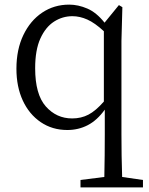

<svg xmlns="http://www.w3.org/2000/svg" viewBox="-20 -548 642 830"><path d="M429 -109V-413Q390 -449 357.5 -463.5Q325 -478 293 -478Q250 -478 213.5 -454.5Q177 -431 154.5 -381.5Q132 -332 132 -253Q132 -140 178 -88Q224 -36 292 -36Q331 -36 362.5 -52.5Q394 -69 429 -109ZM508 217 598 230V262H328V230L431 217Q432 170 432.5 124Q433 78 433 32V-74Q400 -28 359.5 -7Q319 14 271 14Q206 14 156 -20Q106 -54 78.5 -113.5Q51 -173 51 -251Q51 -334 81 -396.5Q111 -459 162.5 -493.5Q214 -528 279 -528Q318 -528 357.5 -511Q397 -494 432 -450L494 -526L509 -517L505 -371V32Q505 126 508 217Z"/></svg>

Font: Shippori Mincho TTF
Style: Regular
Weight: 400
Version: Version 2.100